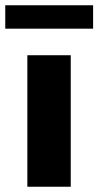

<svg xmlns="http://www.w3.org/2000/svg" viewBox="-50 -710 374 730"><path d="M54 -500H219V0H54ZM-30 -690H304V-601H-30Z"/></svg>

Font: Moderustic
Style: Bold
Weight: 700
Designer: Tural Alisoy
Foundry: TAFT Foundry
Version: Version 2.120